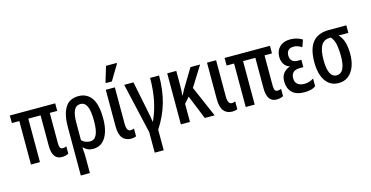

<svg xmlns="http://www.w3.org/2000/svg" viewBox="-95 -1249 3789 1962"><g transform="rotate(-15 1800.0 -268.0)"><path d="M421 8Q319 8 319 -138V-460H189V0H94V-460H15V-540H495V-460H416V-140Q416 -106 424.5 -91.5Q433 -77 452 -77Q473 -77 491 -86V-9Q479 -1 460 3.5Q441 8 421 8Z M557 240V-275Q557 -404 601 -477Q645 -550 743 -550Q830 -550 879.5 -481.5Q929 -413 929 -262Q929 -181 909 -120Q889 -59 849.5 -24.5Q810 10 752 10Q718 10 694.5 -1Q671 -12 652 -32H647Q651 3 652 37Q653 71 653 100V240ZM740 -72Q788 -72 810 -119.5Q832 -167 832 -262Q832 -371 809.5 -419Q787 -467 740 -467Q695 -467 673.5 -424Q652 -381 652 -291V-110Q667 -91 691 -81.5Q715 -72 740 -72Z M1151 10Q1092 9 1061 -30.5Q1030 -70 1030 -155V-540H1126V-156Q1126 -75 1169 -75Q1186 -75 1206 -83V0Q1182 10 1151 10ZM1048 -606V-618L1096 -776H1209V-767L1112 -606Z M1347 210V-6L1225 -540H1323L1389 -213Q1396 -179 1401 -151.5Q1406 -124 1408 -103H1412Q1455 -196 1477 -304Q1499 -412 1499 -540H1594Q1594 -384 1557.5 -256Q1521 -128 1442 -7V210Z M2028 -540 1895 -328 2037 0H1933L1830 -253L1776 -192V0H1680V-540H1776V-397Q1776 -333 1771 -282H1775Q1782 -297 1790 -311.5Q1798 -326 1804 -338L1926 -540Z M2222 10Q2163 9 2132 -30.5Q2101 -70 2101 -155V-540H2197V-156Q2197 -75 2240 -75Q2257 -75 2277 -83V0Q2253 10 2222 10Z M2693 8Q2591 8 2591 -138V-460H2461V0H2366V-460H2287V-540H2767V-460H2688V-140Q2688 -106 2696.5 -91.5Q2705 -77 2724 -77Q2745 -77 2763 -86V-9Q2751 -1 2732 3.5Q2713 8 2693 8Z M2988 10Q2898 10 2855.5 -34Q2813 -78 2813 -149Q2813 -207 2842 -239.5Q2871 -272 2906 -281V-285Q2871 -296 2850 -328.5Q2829 -361 2829 -407Q2829 -470 2870 -510Q2911 -550 2982 -550Q3016 -550 3046.5 -542Q3077 -534 3109 -515L3083 -440Q3042 -469 2999 -469Q2922 -469 2922 -394Q2922 -360 2941.5 -339.5Q2961 -319 3004 -319H3040V-241H3004Q2910 -241 2910 -158Q2910 -115 2936.5 -94Q2963 -73 3007 -73Q3029 -73 3054 -79Q3079 -85 3106 -103V-22Q3083 -4 3051 3Q3019 10 2988 10Z M3348 10Q3288 10 3246 -23.5Q3204 -57 3182.5 -117.5Q3161 -178 3161 -258Q3161 -402 3218 -471Q3275 -540 3389 -540H3575V-460H3472Q3511 -419 3524.5 -365Q3538 -311 3538 -248Q3538 -170 3515 -112Q3492 -54 3449.5 -22Q3407 10 3348 10ZM3349 -72Q3441 -72 3441 -253Q3441 -308 3432 -365Q3423 -422 3390 -460H3378Q3316 -460 3287 -410.5Q3258 -361 3258 -258Q3258 -72 3349 -72Z"/></g></svg>

Font: Noto Sans ExtraCondensed Medium
Style: Regular
Weight: 500
Width: 2
Designer: Monotype Design Team
Foundry: Monotype Imaging Inc.
Version: Version 2.013; ttfautohint (v1.8.4.7-5d5b)